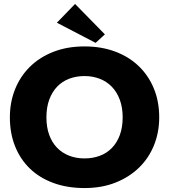

<svg xmlns="http://www.w3.org/2000/svg" viewBox="-20 -945 856 972"><path d="M408 -143Q449 -143 484.5 -156Q520 -169 546 -195.5Q572 -222 586.5 -261Q601 -300 601 -351Q601 -401 586.5 -440Q572 -479 546.5 -505.5Q521 -532 485.5 -546Q450 -560 408 -560Q366 -560 330.5 -546.5Q295 -533 269.5 -506.5Q244 -480 229.5 -441Q215 -402 215 -351Q215 -301 229 -262.5Q243 -224 268.5 -197.5Q294 -171 329.5 -157Q365 -143 408 -143ZM408 7Q321 7 251 -18.5Q181 -44 132 -91Q83 -138 56.5 -204Q30 -270 30 -351Q30 -427 56 -492.5Q82 -558 131 -606.5Q180 -655 250 -682.5Q320 -710 408 -710Q492 -710 561.5 -684.5Q631 -659 681 -611.5Q731 -564 758.5 -498Q786 -432 786 -351Q786 -275 759.5 -209.5Q733 -144 683.5 -96Q634 -48 564.5 -20.5Q495 7 408 7ZM511 -771 464 -728 268 -830 360 -925Z"/></svg>

Font: Tilda Sans Black
Style: Regular
Weight: 900
Designer: ParaType Ltd
Foundry: ParaType Ltd
Version: Version 1.009